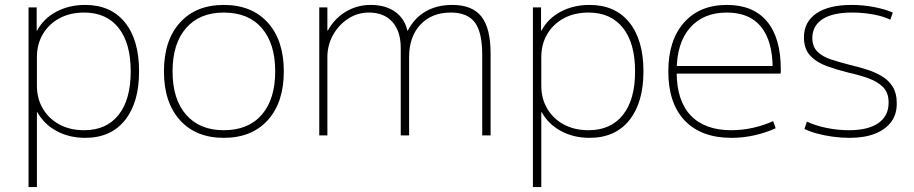

<svg xmlns="http://www.w3.org/2000/svg" viewBox="-20 -550 3712 780"><path d="M326 -530Q430 -530 487.5 -459Q545 -388 545 -260Q545 -133 487.5 -61.5Q430 10 326 10Q261 10 209.5 -18Q158 -46 132 -94H130V210H96V-520H129V-426H131Q157 -475 209 -502.5Q261 -530 326 -530ZM322 -499Q265 -499 222 -476Q179 -453 154.5 -412Q130 -371 130 -318V-202Q130 -149 154.5 -108Q179 -67 222 -44Q265 -21 322 -21Q412 -21 461.5 -83Q511 -145 511 -260Q511 -375 461.5 -437Q412 -499 322 -499Z M889 10Q776 10 711 -62Q646 -134 646 -260Q646 -386 711 -458Q776 -530 889 -530Q1003 -530 1068 -458Q1133 -386 1133 -260Q1133 -134 1068 -62Q1003 10 889 10ZM889 -21Q989 -21 1043.5 -84Q1098 -147 1098 -260Q1098 -373 1043.5 -436Q989 -499 889 -499Q791 -499 736 -436Q681 -373 681 -260Q681 -147 736 -84Q791 -21 889 -21Z M1277 0V-520H1310V-426H1312Q1338 -474 1384 -502Q1430 -530 1486 -530Q1545 -530 1584 -503Q1623 -476 1635 -426H1637Q1664 -478 1710 -504Q1756 -530 1817 -530Q1899 -530 1936 -482.5Q1973 -435 1973 -333V0H1939V-328Q1939 -419 1909 -459Q1879 -499 1811 -499Q1734 -499 1688 -450Q1642 -401 1642 -318V0H1608V-355Q1608 -423 1574 -461Q1540 -499 1479 -499Q1432 -499 1393.5 -473.5Q1355 -448 1332.5 -407Q1310 -366 1310 -318V0Z M2375 -530Q2479 -530 2536.5 -459Q2594 -388 2594 -260Q2594 -133 2536.5 -61.5Q2479 10 2375 10Q2310 10 2258.5 -18Q2207 -46 2181 -94H2179V210H2145V-520H2178V-426H2180Q2206 -475 2258 -502.5Q2310 -530 2375 -530ZM2371 -499Q2314 -499 2271 -476Q2228 -453 2203.5 -412Q2179 -371 2179 -318V-202Q2179 -149 2203.5 -108Q2228 -67 2271 -44Q2314 -21 2371 -21Q2461 -21 2510.5 -83Q2560 -145 2560 -260Q2560 -375 2510.5 -437Q2461 -499 2371 -499Z M2952 10Q2829 10 2762 -60Q2695 -130 2695 -260Q2695 -386 2758.5 -458Q2822 -530 2933 -530Q3040 -530 3096 -463Q3152 -396 3152 -268Q3152 -263 3152 -259.5Q3152 -256 3151 -251H2713V-282H3130L3119 -269Q3119 -383 3072 -441Q3025 -499 2933 -499Q2837 -499 2783 -437Q2729 -375 2729 -262V-257Q2729 -141 2786 -81Q2843 -21 2951 -21Q2996 -21 3040 -31Q3084 -41 3121 -58L3131 -29Q3092 -11 3045.5 -0.5Q2999 10 2952 10Z M3431 10Q3399 10 3365 5.5Q3331 1 3301 -7Q3271 -15 3248 -26L3258 -56Q3291 -40 3337 -30.5Q3383 -21 3429 -21Q3507 -21 3548.5 -50Q3590 -79 3590 -133Q3590 -173 3568 -195.5Q3546 -218 3509 -231.5Q3472 -245 3427 -255Q3382 -266 3340 -281Q3298 -296 3272 -323.5Q3246 -351 3246 -398Q3246 -461 3296.5 -495.5Q3347 -530 3440 -530Q3485 -530 3530 -521.5Q3575 -513 3607 -499L3597 -470Q3568 -484 3526.5 -491.5Q3485 -499 3442 -499Q3363 -499 3322 -472.5Q3281 -446 3280 -397Q3280 -361 3300.5 -340.5Q3321 -320 3356 -308.5Q3391 -297 3434 -286Q3469 -278 3503 -267Q3537 -256 3564 -239.5Q3591 -223 3607 -197Q3623 -171 3623 -132Q3624 -87 3601 -55.5Q3578 -24 3535 -7Q3492 10 3431 10Z"/></svg>

Font: M PLUS 1 Thin ExtraLight
Style: Regular
Weight: 250
Version: Version 1.001